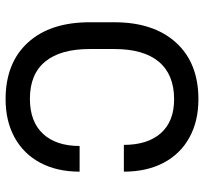

<svg xmlns="http://www.w3.org/2000/svg" viewBox="-42 -694 746 703"><g transform="rotate(90 331.5 -343.0)"><path d="M609 -423H511Q511 -510 468 -558.5Q425 -607 344 -607Q254 -607 207 -551.5Q160 -496 160 -388V-298Q160 -191 206 -135Q252 -79 342 -79Q426 -79 470.5 -127Q515 -175 515 -261H609Q609 -178 576.5 -117Q544 -56 484 -23Q424 10 344 10Q211 10 136.5 -71.5Q62 -153 62 -298V-388Q62 -532 136.5 -614Q211 -696 344 -696Q424 -696 484 -663Q544 -630 576.5 -568.5Q609 -507 609 -423Z"/></g></svg>

Font: Chivo
Style: Regular
Weight: 400
Designer: Hector Gatti
Foundry: Omnibus-Type
Version: Version 1.003